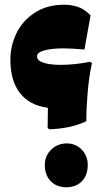

<svg xmlns="http://www.w3.org/2000/svg" viewBox="-20 -734 452 814"><path d="M182 -192 183 -277Q106 -287 65 -339Q24 -391 24 -481Q24 -540 50 -593.5Q76 -647 128 -680.5Q180 -714 252 -714Q283 -714 310 -705Q337 -696 364 -669L338 -524Q281 -529 251 -529Q200 -529 168.5 -520.5Q137 -512 137 -495Q137 -477 164.5 -468Q192 -459 238 -459Q295 -459 361 -472L370 -467Q357 -408 351.5 -340.5Q346 -273 346 -220Q277 -188 188 -186ZM170 -35Q170 -73 197 -99.5Q224 -126 263 -126Q301 -126 326.5 -99.5Q352 -73 352 -35Q352 9 327 34.5Q302 60 261 60Q221 60 195.5 34.5Q170 9 170 -35Z"/></svg>

Font: Lalezar
Style: Bold
Weight: 700
Designer: Borna Izadpanah
Foundry: Borna Izadpanah
Version: Version 1.003;January 24, 2021;FontCreator 13.0.0.2683 64-bi